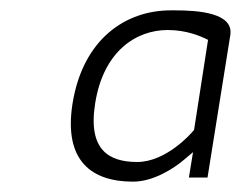

<svg xmlns="http://www.w3.org/2000/svg" viewBox="-20 -711 466 371"><path d="M120 -510C103 -400 157 -360 237 -360C277 -360 316 -386 334 -401L353 -417L345 -368H381L425 -643C432 -686 364 -691 318 -691H310C223 -691 140 -636 120 -510ZM164 -512C180 -612 243 -653 304 -653C341 -653 368 -641 382 -634L355 -460C348 -451 300 -398 245 -398C192 -398 149 -420 164 -512Z"/></svg>

Font: Charger Sport
Style: ExLitNrwObl
Weight: 200
Designer: Jasper
Foundry: Cannot Into Space Fonts
Version: Version 1.1